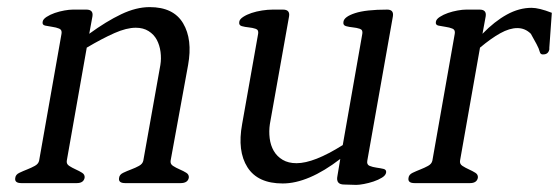

<svg xmlns="http://www.w3.org/2000/svg" viewBox="-20 -515 1572 540"><path d="M511 -15Q508 0 488 0H332Q312 0 315 -15Q316 -24 326.5 -29Q337 -34 349 -38.5Q361 -43 371 -48.5Q381 -54 383 -63L431 -332Q434 -350 431.5 -369Q429 -388 421 -403Q413 -418 398 -427.5Q383 -437 362 -437Q336 -437 302 -422Q268 -407 224 -381L168 -64Q166 -54 174.5 -48.5Q183 -43 193 -38.5Q203 -34 211 -29Q219 -24 218 -15Q215 0 196 0H40Q20 0 23 -15Q24 -24 34.5 -29Q45 -34 56.5 -38.5Q68 -43 78 -48.5Q88 -54 90 -63L153 -420Q155 -431 146.5 -434.5Q138 -438 127 -439.5Q116 -441 107 -443Q98 -445 100 -454Q101 -461 111 -467.5Q121 -474 134 -478.5Q147 -483 161 -485.5Q175 -488 185 -488H223Q243 -488 240 -469L231 -420Q279 -455 321 -475Q363 -495 401 -495Q468 -495 495 -449.5Q522 -404 509 -332L460 -64Q458 -54 466.5 -48.5Q475 -43 485.5 -38.5Q496 -34 504 -29Q512 -24 511 -15Z M1066 -30Q1065 -22 1054.5 -15.5Q1044 -9 1030.5 -4.5Q1017 0 1003.5 2.5Q990 5 982 5L948 4Q924 4 929 -20L937 -68Q847 1 775 1Q705 1 676 -44.5Q647 -90 661 -166L706 -420Q708 -431 699 -434Q690 -437 679.5 -438Q669 -439 660 -441.5Q651 -444 653 -454Q654 -461 664 -467.5Q674 -474 687.5 -478.5Q701 -483 717 -485.5Q733 -488 747 -488H776Q796 -488 793 -469L739 -166Q736 -146 738.5 -126Q741 -106 750 -90.5Q759 -75 775 -65.5Q791 -56 814 -56Q863 -56 944 -107L999 -420Q1001 -431 992 -434Q983 -437 972.5 -438Q962 -439 953 -441.5Q944 -444 946 -454Q948 -468 978.5 -478Q1009 -488 1069 -488Q1088 -488 1085 -469L1013 -63Q1011 -52 1019.5 -48.5Q1028 -45 1039 -43.5Q1050 -42 1058.5 -40Q1067 -38 1066 -30Z M1525 -376Q1522 -362 1508 -362Q1500 -361 1498 -369.5Q1496 -378 1489 -391L1473 -420Q1457 -436 1435 -436Q1413 -436 1387 -421.5Q1361 -407 1330 -381L1274 -64Q1272 -54 1280.5 -48.5Q1289 -43 1299 -38.5Q1309 -34 1317 -29Q1325 -24 1324 -15Q1321 0 1302 0H1146Q1126 0 1129 -15Q1130 -24 1140.5 -29Q1151 -34 1162.5 -38.5Q1174 -43 1184 -48.5Q1194 -54 1196 -63L1259 -420Q1261 -431 1252.5 -434.5Q1244 -438 1233 -439.5Q1222 -441 1213 -443Q1204 -445 1206 -454Q1207 -461 1217 -467.5Q1227 -474 1240 -478.5Q1253 -483 1267 -485.5Q1281 -488 1291 -488H1329Q1349 -488 1346 -469L1337 -420Q1371 -455 1405.5 -474Q1440 -493 1475 -493Q1496 -493 1532 -479L1525 -381V-376Z"/></svg>

Font: Jura
Style: Italic
Weight: 400
Designer: Ed Merritt
Foundry: Ten by Twenty
Version: Version 1.007